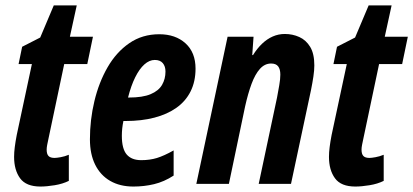

<svg xmlns="http://www.w3.org/2000/svg" viewBox="-20 -681 1530 711"><path d="M129.9 9.8Q76.7 9.8 54.4 -20.8Q32.2 -51.3 32.2 -100.1Q32.2 -116.7 34.7 -136.2Q37.1 -155.8 42 -181.2L98.1 -443.8H48.8L62 -507.8L128.9 -542L179.2 -661.1H264.2L238.8 -544.9H324.2L303.2 -443.8H217.8L159.2 -166Q156.7 -154.8 154.8 -144.8Q152.8 -134.8 152.8 -127Q152.8 -110.4 159.7 -103.3Q166.5 -96.2 182.1 -96.2Q189.5 -96.2 204.6 -98.9Q219.7 -101.6 234.9 -107.9V-11.2Q212.4 0 182.6 4.9Q152.8 9.8 129.9 9.8Z M474.1 9.8Q424.3 9.8 388.2 -11Q352.1 -31.7 332.5 -71Q313 -110.4 313 -165Q313 -237.3 329.6 -306.6Q346.2 -376 378.4 -431.9Q410.6 -487.8 458.7 -521Q506.8 -554.2 569.8 -554.2Q629.9 -554.2 667 -520.5Q704.1 -486.8 704.1 -426.8Q704.1 -379.4 686 -343Q668 -306.6 633.8 -282.2Q599.6 -257.8 552 -245.4Q504.4 -232.9 444.8 -232.9H437Q434.1 -219.2 432.6 -205.3Q431.2 -191.4 431.2 -178.2Q431.2 -129.9 449.2 -108.9Q467.3 -87.9 502.9 -87.9Q534.7 -87.9 561 -95.9Q587.4 -104 623 -124V-30.8Q587.4 -7.8 550.5 1Q513.7 9.8 474.1 9.8ZM454.1 -319.8H457Q508.3 -319.8 537.8 -332.3Q567.4 -344.7 580.1 -366.7Q592.8 -388.7 592.8 -416Q592.8 -435.5 582.8 -447.3Q572.8 -459 553.2 -459Q533.2 -459 514.6 -442.4Q496.1 -425.8 480.7 -394.8Q465.3 -363.8 454.1 -319.8Z M707 0 822.8 -544.9H918.9L914.1 -477.1H917Q932.1 -501.5 950.4 -519Q968.8 -536.6 990 -545.9Q1011.2 -555.2 1034.7 -555.2Q1063.5 -555.2 1088.4 -543.9Q1113.3 -532.7 1128.7 -507.3Q1144 -481.9 1144 -439Q1144 -420.9 1140.6 -397.9Q1137.2 -375 1131.8 -348.1L1057.6 0H938L1005.9 -319.8Q1010.3 -343.3 1014.2 -365.7Q1018.1 -388.2 1018.1 -404.8Q1018.1 -424.8 1010 -435.3Q1002 -445.8 983.9 -445.8Q960.4 -445.8 942.6 -426Q924.8 -406.2 911.6 -370.6Q898.4 -335 887.7 -287.1L827.6 0Z M1295.9 9.8Q1242.7 9.8 1220.5 -20.8Q1198.2 -51.3 1198.2 -100.1Q1198.2 -116.7 1200.7 -136.2Q1203.1 -155.8 1208 -181.2L1264.2 -443.8H1214.8L1228 -507.8L1294.9 -542L1345.2 -661.1H1430.2L1404.8 -544.9H1490.2L1469.2 -443.8H1383.8L1325.2 -166Q1322.8 -154.8 1320.8 -144.8Q1318.8 -134.8 1318.8 -127Q1318.8 -110.4 1325.7 -103.3Q1332.5 -96.2 1348.1 -96.2Q1355.5 -96.2 1370.6 -98.9Q1385.7 -101.6 1400.9 -107.9V-11.2Q1378.4 0 1348.6 4.9Q1318.8 9.8 1295.9 9.8Z"/></svg>

Font: Open Sans Condensed
Style: Italic
Weight: 400
Width: 3
Italic angle: -12°
Designer: Monotype Design Team
Foundry: Monotype Imaging Inc.
Version: Version 3.000